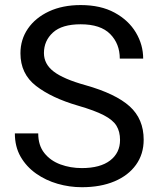

<svg xmlns="http://www.w3.org/2000/svg" viewBox="-20 -741 634 770"><path d="M461.4 -179.7Q461.4 -212.9 447.3 -236.3Q433.1 -259.8 396.5 -278.8Q359.9 -297.9 292.5 -317.4Q187 -348.1 124.5 -396.5Q62 -444.8 62 -527.3Q62 -582.5 92 -626.2Q122.1 -669.9 176.5 -695.3Q231 -720.7 303.7 -720.7Q383.8 -720.7 439.7 -690.2Q495.6 -659.7 524.9 -610.6Q554.2 -561.5 554.2 -505.9H460.4Q460.4 -565.4 421.9 -604.5Q383.3 -643.6 303.7 -643.6Q228.5 -643.6 192.4 -610.6Q156.2 -577.6 156.2 -528.3Q156.2 -483.9 195.6 -453.9Q234.9 -423.8 322.8 -399.4Q443.8 -365.2 500 -314.5Q556.2 -263.7 556.2 -180.7Q556.2 -123 525.4 -80.1Q494.6 -37.1 439 -13.7Q383.3 9.8 308.1 9.8Q258.8 9.8 211.2 -3.9Q163.6 -17.6 124.8 -44.9Q85.9 -72.3 62.7 -112.5Q39.6 -152.8 39.6 -206.1H133.3Q133.3 -157.7 158 -127Q182.6 -96.2 222.7 -81.5Q262.7 -66.9 308.1 -66.9Q381.8 -66.9 421.6 -97.4Q461.4 -127.9 461.4 -179.7Z"/></svg>

Font: Vazirmatn RD FD
Style: Regular
Weight: 400
Designer: Saber Rastikerdar
Foundry: Saber Rastikerdar
Version: Version 33.003